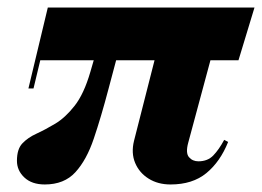

<svg xmlns="http://www.w3.org/2000/svg" viewBox="-20 -480 696 510"><path d="M99 10Q64.5 10 44.8 -8.5Q25 -27 25 -53Q25 -84 39.5 -99.2Q54 -114.5 77 -125Q100 -135.5 126.8 -151.5Q153.5 -167.5 178.2 -199Q203 -230.5 220 -289L229 -320H87L69 -245H55.5L107 -460H656L613.5 -320H539L480 -101Q472.5 -73.5 482 -62.5Q491.5 -51.5 507 -51.5Q531.5 -51.5 546.5 -67Q561.5 -82.5 575.5 -108.5L586 -103Q565 -50.5 528.2 -20.2Q491.5 10 433 10Q399.5 10 374.8 -5.5Q350 -21 339 -47.2Q328 -73.5 336 -106L390.5 -320H288.5L268 -243Q248.5 -169 229.2 -112Q210 -55 180.2 -22.5Q150.5 10 99 10Z"/></svg>

Font: Bodoni* 16pt
Style: Bold Italic
Weight: 700
Italic angle: -13°
Version: Version 2.3